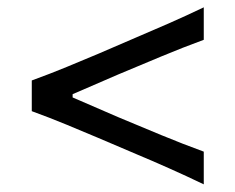

<svg xmlns="http://www.w3.org/2000/svg" viewBox="-20 -572 636 519"><path d="M530.8 -73.7Q482.9 -96.7 436.3 -117.4Q389.6 -138.2 348.6 -155.3L245.6 -199.2Q206.1 -215.8 160.2 -234.9Q114.3 -253.9 65.9 -271.5V-354.5Q114.3 -372.1 160.4 -391.1Q206.5 -410.2 246.1 -426.8L349.1 -471.2Q389.6 -488.3 436.3 -508.8Q482.9 -529.3 530.8 -552.2V-464.4Q474.6 -443.8 416 -419.4Q357.4 -395 299.3 -370.6L176.3 -317.4V-308.6L299.3 -255.4Q357.4 -231 416 -206.8Q474.6 -182.6 530.8 -162.1Z"/></svg>

Font: Pinar DS4-Regular
Style: Regular
Weight: 400
Designer: Amin Abedi
Version: Version 2.000